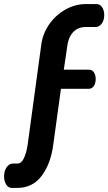

<svg xmlns="http://www.w3.org/2000/svg" viewBox="-92 -788 533 945"><path d="M379 -399Q379 -379 370 -365Q361 -351 345 -351H208L170 -75Q158 17 113.5 77Q69 137 -8 137H-33Q-51 137 -61.5 120.5Q-72 104 -72 80Q-72 54 -59.5 35.5Q-47 17 -28 17H-6Q13 17 25.5 -9Q38 -35 44 -75L111 -567Q118 -622 150 -668Q182 -714 230 -741Q278 -768 331 -768H383Q400 -768 410.5 -752.5Q421 -737 421 -714Q421 -688 408.5 -671.5Q396 -655 378 -655H329Q304 -655 285.5 -644Q267 -633 255.5 -613Q244 -593 240 -567L222 -445H346Q362 -445 370.5 -431.5Q379 -418 379 -399Z"/></svg>

Font: Dosis
Style: Regular
Weight: 400
Designer: Edgar Tolentino, Pablo Impallari, Igino Marini
Foundry: Edgar Tolentino, Pablo Impallari, Igino Marini
Version: Version 1.007;Glyphs 3.1.1 (3134)